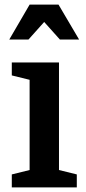

<svg xmlns="http://www.w3.org/2000/svg" viewBox="-20 -810 371 830"><path d="M322 -639 233 -790H108L20 -639H103L171 -715L239 -639ZM108 -75 31 -56V0H312V-56L235 -75V-540H31V-484L108 -465Z"/></svg>

Font: Domine
Style: Bold
Weight: 700
Designer: Pablo Impallari, Rodrigo Fuenzalida, Brenda Gallo
Foundry: Pablo Impallari, Rodrigo Fuenzalida, Brenda Gallo
Version: Version 2.000